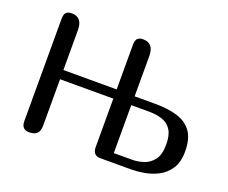

<svg xmlns="http://www.w3.org/2000/svg" viewBox="-115 -893 1281 1077"><g transform="rotate(20 525.5 -354.5)"><path d="M634 -392H759Q834 -392 889.5 -375Q945 -358 975.5 -316Q1006 -274 1006 -198Q1006 -134 980 -94.5Q954 -55 914 -34.5Q874 -14 832 -7Q790 0 757 0H572Q526 0 526 -50V-339H208V-65Q208 -29 192.5 -14.5Q177 0 146 0Q100 0 100 -50V-659Q100 -687 110.5 -698Q121 -709 144 -709Q208 -709 208 -632V-394H526V-659Q526 -687 536.5 -698Q547 -709 570 -709Q634 -709 634 -632ZM633 -339V-53H744Q777 -53 811.5 -64.5Q846 -76 869.5 -107Q893 -138 893 -198Q893 -254 873.5 -284.5Q854 -315 819.5 -327Q785 -339 739 -339Z"/></g></svg>

Font: Marmelad
Style: Regular
Weight: 400
Designer: Manvel Shmavonyan
Foundry: Cyreal
Version: Version 1.110; ttfautohint (v1.8.4.7-5d5b)